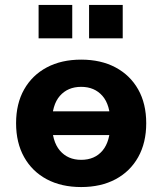

<svg xmlns="http://www.w3.org/2000/svg" viewBox="-20 -745 656 776"><path d="M308 11Q228 11 169 -20.5Q110 -52 77.5 -110Q45 -168 45 -247Q45 -326 77.5 -383.5Q110 -441 169 -472.5Q228 -504 308 -504Q388 -504 447 -472.5Q506 -441 538.5 -383.5Q571 -326 571 -247Q571 -168 538.5 -110Q506 -52 447 -20.5Q388 11 308 11ZM308 -99Q363 -99 394.5 -136.5Q426 -174 426 -248Q426 -321 394 -357.5Q362 -394 308 -394Q254 -394 222 -357.5Q190 -321 190 -248Q190 -174 222 -136.5Q254 -99 308 -99ZM148 -199V-295H469V-199ZM340 -590V-725H476V-590ZM136 -590V-725H272V-590Z"/></svg>

Font: Nunito Sans 11pt ExtraBold
Style: Regular
Weight: 800
Version: Version 3.101;gftools[0.9.27]